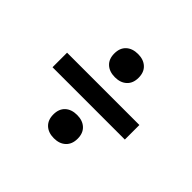

<svg xmlns="http://www.w3.org/2000/svg" viewBox="-124 -662 812 812"><g transform="rotate(45 282.0 -256.0)"><path d="M282.5 -143Q315.5 -143 335.2 -124.8Q355 -106.5 355 -73.5Q355 -40.5 335.2 -22Q315.5 -3.5 282.5 -3.5Q249 -3.5 229.2 -22Q209.5 -40.5 209.5 -73.5Q209.5 -106.5 229.2 -124.8Q249 -143 282.5 -143ZM282.5 -507.5Q315.5 -507.5 335.2 -489.2Q355 -471 355 -438Q355 -405 335.2 -386.8Q315.5 -368.5 282.5 -368.5Q249 -368.5 229.2 -386.8Q209.5 -405 209.5 -438Q209.5 -471 229.2 -489.2Q249 -507.5 282.5 -507.5ZM66 -299H498.5V-212H66Z"/></g></svg>

Font: Newsreader 7pt Medium
Style: Regular
Weight: 500
Designer: Hugues Gentile
Foundry: Production Type
Version: Version 1.003